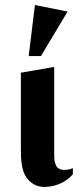

<svg xmlns="http://www.w3.org/2000/svg" viewBox="-20 -731 321 764"><path d="M158.1 12.9Q123.5 12.9 100 -8.3Q76.5 -29.5 69 -63.3Q64.5 -84.3 63.8 -104.1Q63.1 -124 63.1 -143V-441.7L195.6 -464.7V-144.1Q195.6 -122.5 195.8 -106.5Q196 -90.5 200.9 -78.1Q203.6 -67.1 212.9 -61Q222.1 -54.9 235.6 -54.9Q245 -54.9 254.1 -56.9Q263.2 -59 269.9 -62V-37.4Q251.9 -17.5 231.2 -6.4Q210.6 4.6 191.5 8.7Q172.4 12.9 158.1 12.9ZM94.2 -507.9 119 -711 248.9 -684.9 142.9 -507.9Z"/></svg>

Font: Ancizar Serif Light
Style: Regular
Weight: 300
Designer: Cesar Puertas, Viviana Monsalve, Julian Moncada, Julian Prieto, Jose Castro, Felipe Aragon, Mariel Hernandez, Sara Alarc
Version: Version 8.100